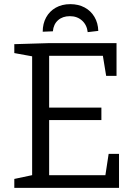

<svg xmlns="http://www.w3.org/2000/svg" viewBox="-20 -906 661 926"><path d="M504 -164H554V0H49V-43L148 -64L135 -46V-650L148 -632L49 -650V-693L216 -698H542V-540H492L474 -650L491 -637H202L217 -652V-372L202 -387H469V-327H202L217 -344V-46L202 -61H504L486 -46ZM319 -886Q358 -886 388 -870Q418 -854 435.5 -824.5Q453 -795 454 -757L403 -751Q399 -786 375.5 -807Q352 -828 317 -828Q282 -828 260 -808.5Q238 -789 235 -755L186 -753Q186 -792 202.5 -822Q219 -852 249 -869Q279 -886 319 -886Z"/></svg>

Font: Bitter Thin
Style: Regular
Weight: 400
Version: Version 3.021